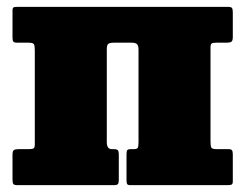

<svg xmlns="http://www.w3.org/2000/svg" viewBox="-20 -540 715 560"><path d="M291.5 -125.5Q291.5 -105 306 -105H312Q320.5 -105 323.5 -102Q326.5 -99 326.5 -88V-15Q326.5 -6 323.8 -3Q321 0 312.5 0H30.5Q21.5 0 19 -3.2Q16.5 -6.5 16.5 -16V-89Q16.5 -99.5 20.5 -102.2Q24.5 -105 34.5 -105H64.5Q74 -105 77.8 -107.2Q81.5 -109.5 81.5 -119V-393Q81.5 -406 79 -410.8Q76.5 -415.5 63.5 -415.5H29.5Q21 -415.5 18.8 -418.8Q16.5 -422 16.5 -430.5V-509Q16.5 -517.5 20 -518.8Q23.5 -520 32 -520H645Q654 -520 656.5 -516.8Q659 -513.5 659 -504V-431.5Q659 -421 654.8 -418.2Q650.5 -415.5 641 -415.5H611Q601 -415.5 597.5 -413.2Q594 -411 594 -401.5V-127.5Q594 -114.5 596.2 -109.8Q598.5 -105 612 -105H646Q654 -105 656.5 -101.8Q659 -98.5 659 -90V-11Q659 -3 655.2 -1.5Q651.5 0 643.5 0H360Q352 0 350.5 -3.8Q349 -7.5 349 -15.5V-90.5Q349 -99 351.2 -102Q353.5 -105 361 -105H370Q378.5 -105 381.2 -108.2Q384 -111.5 384 -124.5V-395Q384 -406.5 379.8 -411Q375.5 -415.5 364 -415.5H312.5Q300.5 -415.5 296 -412.2Q291.5 -409 291.5 -396Z"/></svg>

Font: Besley* Narrow Fatface
Style: Regular
Weight: 900
Width: 4
Designer: Owen Earl
Foundry: indestructible type*
Version: Version 3.000; ttfautohint (v1.8.3)